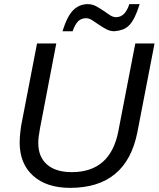

<svg xmlns="http://www.w3.org/2000/svg" viewBox="-20 -898 767 928"><path d="M319 10Q205 10 140 -48.5Q75 -107 75 -210Q75 -232 78.5 -262Q82 -292 86 -310L159 -688H252L173 -276Q169 -255 167 -238Q165 -221 165 -207Q165 -140 207 -103Q249 -66 327 -66Q514 -66 552 -264L634 -688H727L644 -259Q591 10 319 10ZM533 -747Q512 -747 493.5 -757Q475 -767 458 -778.5Q441 -790 426 -800Q411 -810 396 -810Q373 -810 358 -795.5Q343 -781 331 -747H282Q305 -821 334.5 -849.5Q364 -878 404 -878Q426 -878 444.5 -868Q463 -858 479.5 -846.5Q496 -835 511 -825Q526 -815 541 -815Q585 -815 605 -878H655Q643 -840 631 -815.5Q619 -791 605 -776.5Q591 -762 573.5 -755.5Q556 -749 533 -747Z"/></svg>

Font: Libra Sans Modern
Style: Italic
Weight: 400
Italic angle: -12°
Foundry: Stefan Peev, Context Ltd
Version: Version 1.000